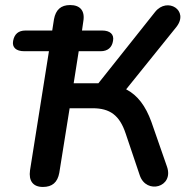

<svg xmlns="http://www.w3.org/2000/svg" viewBox="-20 -733 758 761"><path d="M150 8C187 8 208 -10 215 -48L256 -304H347C416 -304 454 -276 478 -204L534 -38C560 39 670 9 642 -72L580 -250C557 -313 526 -355 480 -379L679 -626C731 -692 643 -746 595 -686L370 -403H272L292 -530H379C407 -530 424 -545 428 -571C433 -597 416 -612 385 -612H305L310 -647C318 -691 297 -713 258 -713C221 -713 201 -694 194 -657L187 -612H81C53 -612 37 -598 32 -571C27 -545 44 -530 76 -530H174L99 -58C93 -16 111 8 150 8Z"/></svg>

Font: SN Pro Semibold
Style: Italic
Weight: 600
Italic angle: -9°
Designer: Tobias Whetton
Foundry: Supernotes
Version: Version 1.001;Glyphs 3.2 (3249)